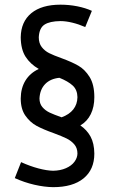

<svg xmlns="http://www.w3.org/2000/svg" viewBox="-20 -753 488 805"><path d="M375.5 -108.9Q375.5 -42 330.3 -5.1Q285.2 31.7 202.6 31.7Q166 31.2 123.8 21.5Q81.5 11.7 42 -6.3L68.4 -73.2Q106 -56.2 141.1 -46.9Q176.3 -37.6 202.6 -37.1Q233.4 -37.6 256.6 -47.9Q279.8 -58.1 292 -74.5Q304.2 -90.8 304.7 -108.9Q304.7 -132.3 291.5 -147.7Q278.3 -163.1 258.8 -172.6Q239.3 -182.1 205.1 -194.8Q161.1 -210.4 133.5 -225.3Q106 -240.2 86.4 -268.1Q66.9 -295.9 66.9 -340.3Q67.4 -383.8 86.7 -415.3Q106 -446.8 142.6 -463.9Q107.4 -483.9 87.4 -514.9Q67.4 -545.9 66.9 -596.7Q67.9 -662.1 111.3 -697.8Q154.8 -733.4 233.4 -733.4Q269.5 -733.4 304 -726.6Q338.4 -719.7 365.2 -707.5L337.4 -639.6Q310.5 -651.4 283.2 -658Q255.9 -664.6 233.4 -664.6Q188.5 -664.1 166.5 -649.7Q144.5 -635.3 142.6 -596.7Q142.6 -571.8 155 -555.7Q167.5 -539.6 186 -530.3Q204.6 -521 237.3 -509.3Q281.2 -493.2 308.6 -477.5Q335.9 -461.9 355.7 -430.2Q375.5 -398.4 375.5 -345.7Q375.5 -304.7 360.6 -274.4Q345.7 -244.1 316.9 -227.1Q344.2 -208.5 359.6 -180.4Q375 -152.3 375.5 -108.9ZM238.3 -261.2Q270.5 -272.9 287.4 -294.4Q304.2 -315.9 304.7 -345.7Q304.2 -376.5 284.9 -394.3Q265.6 -412.1 229 -426.8Q190.9 -422.9 169.2 -400.4Q147.5 -377.9 145.5 -340.3Q145.5 -318.4 157.7 -304Q169.9 -289.6 188 -281Q206.1 -272.5 238.3 -261.2Z"/></svg>

Font: Selawik
Style: Regular
Weight: 400
Designer: Aaron Bell
Foundry: Microsoft Corporation
Version: Version 1.01